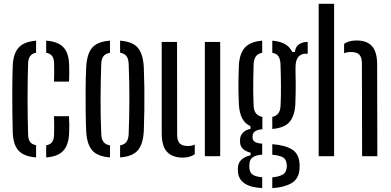

<svg xmlns="http://www.w3.org/2000/svg" viewBox="-20 -820 2054 1008"><path d="M47 -123Q45.5 -170.5 44.8 -233.2Q44 -296 44.5 -360.2Q45 -424.5 47 -476Q50 -540 78.5 -570.8Q107 -601.5 169.5 -606.5V-543.5Q128 -535.5 127.5 -486Q122 -304.5 127.5 -115Q128 -88.5 138 -75Q148 -61.5 169.5 -57.5V6.5Q105.5 1.5 77.5 -29.2Q49.5 -60 47 -123ZM263.5 -391.5Q264.5 -415.5 264.5 -441Q264.5 -466.5 264 -486.5Q263.5 -512.5 253.8 -525.8Q244 -539 222.5 -543V-606.5Q285 -602 313.2 -571.5Q341.5 -541 343 -478.5Q343.5 -458 343.5 -434.5Q343.5 -411 342 -391.5ZM222.5 6.5V-57Q244.5 -61 254 -74.8Q263.5 -88.5 264 -115.5Q264.5 -136.5 264.5 -158.5Q264.5 -180.5 263.5 -210H342Q343.5 -192 343.8 -166.2Q344 -140.5 343 -123Q340.5 -59.5 312.5 -28.8Q284.5 2 222.5 6.5Z M432.5 -133Q430.5 -174 429.8 -233.2Q429 -292.5 429.5 -354.5Q430 -416.5 432.5 -466.5Q436 -536.5 463.8 -569.2Q491.5 -602 557.5 -606.5V-543Q533 -538.5 522.5 -524Q512 -509.5 511.5 -482.5Q508.5 -402.5 508 -306.5Q507.5 -210.5 511.5 -118Q512.5 -90 523 -75.5Q533.5 -61 557.5 -56.5V6.5Q491.5 1.5 463.5 -31.2Q435.5 -64 432.5 -133ZM610.5 6.5V-56.5Q634.5 -61.5 644.5 -76Q654.5 -90.5 655.5 -116.5Q659 -207 659.2 -298.2Q659.5 -389.5 655.5 -484Q654.5 -511 644.2 -525Q634 -539 610.5 -543.5V-606.5Q677 -601.5 704.2 -568.5Q731.5 -535.5 735 -466.5Q737 -421 737.8 -362.5Q738.5 -304 737.8 -244Q737 -184 735 -133Q731.5 -64 704 -31.2Q676.5 1.5 610.5 6.5Z M829 -120V-600H909.5L910 -113.5Q910 -81.5 923.2 -67.5Q936.5 -53.5 966.5 -53.5Q987.5 -53.5 1002.5 -61V-10Q976 7.5 940.5 7.5Q885.5 7.5 857.2 -22.5Q829 -52.5 829 -120ZM1055.5 0V-600H1136V0Z M1356.5 167.5Q1238 161.5 1229.5 85Q1229 79.5 1228.8 73Q1228.5 66.5 1229 60Q1230.5 32.5 1250 16.2Q1269.5 0 1295.5 -4.5V-18.5Q1243.5 -31.5 1240.5 -70.5Q1240 -77.5 1240.2 -81.2Q1240.5 -85 1240.5 -90Q1241.5 -110 1257.2 -125Q1273 -140 1295 -143V-157.5Q1265 -171.5 1250.8 -200Q1236.5 -228.5 1234 -273.5Q1232 -314 1231.8 -343.5Q1231.5 -373 1232 -403.2Q1232.5 -433.5 1234 -476Q1237.5 -539.5 1266 -570.5Q1294.5 -601.5 1356.5 -606.5V-543Q1313 -535 1311.5 -482.5Q1310.5 -451.5 1309.8 -412.5Q1309 -373.5 1309.5 -334.8Q1310 -296 1311.5 -266Q1312.5 -238.5 1324.2 -224.5Q1336 -210.5 1357.5 -206V-141.5Q1306 -137.5 1306 -104.5V-99Q1306 -83.5 1317.5 -75.8Q1329 -68 1356.5 -65.5V-8Q1327 -6.5 1309 4.5Q1291 15.5 1289.5 41Q1288.5 46 1288.8 51.8Q1289 57.5 1289.5 63.5Q1291.5 88.5 1309 98.5Q1326.5 108.5 1356.5 110.5ZM1409.5 -143V-206Q1430 -211 1440.8 -224.2Q1451.5 -237.5 1453 -266Q1455.5 -313 1455 -373.2Q1454.5 -433.5 1452.5 -485Q1451 -511.5 1441.2 -525.2Q1431.5 -539 1409.5 -543V-606.5Q1489.5 -600.5 1514 -547.5H1528.5Q1530.5 -572.5 1548.5 -586.2Q1566.5 -600 1595.5 -600V-538H1585Q1560 -538 1545.8 -520.8Q1531.5 -503.5 1531.5 -466.5V-441Q1532.5 -408 1532.5 -382.2Q1532.5 -356.5 1532.2 -331.2Q1532 -306 1530.5 -273.5Q1527 -209.5 1499.2 -178.8Q1471.5 -148 1409.5 -143ZM1409.5 167.5V111Q1442 108 1462 97.8Q1482 87.5 1485 61.5Q1487.5 50 1484.5 38.5Q1481.5 12.5 1461.2 3.8Q1441 -5 1409.5 -7.5V-63Q1477 -58 1513 -35.5Q1549 -13 1552.5 37.5Q1553 43.5 1553.2 51Q1553.5 58.5 1552.5 67Q1549 120 1509.2 142.2Q1469.5 164.5 1409.5 167.5Z M1653 0V-800H1734V0ZM1881 0 1880 -487Q1880 -519 1866.5 -533Q1853 -547 1822.5 -547Q1802 -547 1786.5 -540.5V-589.5Q1811 -607.5 1851.5 -607.5Q1907 -607.5 1933.5 -577.2Q1960 -547 1960 -481L1961 0Z"/></svg>

Font: Big Shoulders Stencil Text
Style: Regular
Weight: 400
Designer: Patric King
Foundry: XO Type Co
Version: Version 1.000